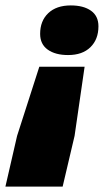

<svg xmlns="http://www.w3.org/2000/svg" viewBox="-66 -528 396 708"><path d="M246 -282 209 -27 165 160H-46L-3 -27L79 -282ZM195 -508Q242 -508 269.5 -488.5Q297 -469 297 -431Q297 -383 267.5 -354Q238 -325 185 -325Q138 -325 110 -345Q82 -365 82 -403Q82 -451 112 -479.5Q142 -508 195 -508Z"/></svg>

Font: Work Sans ExtraBold
Style: Italic
Weight: 800
Italic angle: -13°
Designer: Wei Huang
Foundry: Wei Huang
Version: Version 2.012; ttfautohint (v1.8.3)